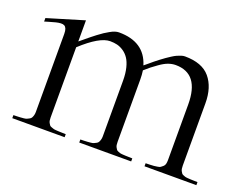

<svg xmlns="http://www.w3.org/2000/svg" viewBox="-86 -674 1067 838"><g transform="rotate(20 447.5 -255.5)"><path d="M186 -60.1Q186 -51.8 187 -45.7Q188 -39.6 190.9 -34.9Q193.8 -30.3 196 -26.9Q198.2 -23.4 204.3 -21.5Q210.4 -19.5 213.9 -18.1Q217.3 -16.6 226.1 -15.9Q234.9 -15.1 239.5 -15.1Q244.1 -15.1 255.6 -14.6Q267.1 -14.2 272.9 -14.2V0H29.8V-14.2Q34.7 -14.2 46.1 -14.6Q57.6 -15.1 62.5 -15.4Q67.4 -15.6 76.9 -16.6Q86.4 -17.6 90.6 -19.5Q94.7 -21.5 101.1 -24.7Q107.4 -27.8 110.1 -32.5Q112.8 -37.1 115 -44.2Q117.2 -51.3 117.2 -60.1V-422.9Q117.2 -438 113.8 -446.5Q110.4 -455.1 104 -458.5Q97.7 -461.9 87.6 -461.4Q77.6 -460.9 65.7 -458Q53.7 -455.1 37.6 -450.2Q23.4 -445.8 16.1 -443.8V-460L186 -511.2V-413.1Q189 -415.5 205.8 -429.4Q222.7 -443.4 229.2 -448.7Q235.8 -454.1 251.7 -466.3Q267.6 -478.5 276.9 -484.4Q286.1 -490.2 298.8 -497.6Q311.5 -504.9 321.5 -508.1Q331.5 -511.2 339.8 -511.2Q458.5 -511.2 488.8 -412.1Q492.2 -414.6 506.1 -426.3Q520 -438 526.1 -443.1Q532.2 -448.2 546.4 -459Q560.5 -469.7 568.6 -475.3Q576.7 -481 589.1 -489Q601.6 -497.1 610.4 -501Q619.1 -504.9 628.7 -508.1Q638.2 -511.2 646 -511.2Q726.1 -511.2 762.9 -467.5Q799.8 -423.8 799.8 -349.1V-60.1Q799.8 -51.8 800.8 -45.7Q801.8 -39.6 804.4 -34.9Q807.1 -30.3 809.3 -26.9Q811.5 -23.4 817.4 -21.2Q823.2 -19 826.4 -17.8Q829.6 -16.6 838.4 -15.9Q847.2 -15.1 851.6 -15.1Q856 -15.1 867.7 -14.6Q879.4 -14.2 884.8 -14.2V0H644V-14.2Q647.5 -14.2 662.4 -14.6Q677.2 -15.1 681.4 -15.6Q685.5 -16.1 696.5 -17.6Q707.5 -19 711.4 -22Q715.3 -24.9 721.2 -29.8Q727.1 -34.7 729 -42.2Q731 -49.8 731 -60.1V-318.8Q731 -461.9 621.1 -461.9Q604.5 -461.9 586.9 -455.6Q569.3 -449.2 548.3 -434.1Q527.3 -418.9 520.5 -413.6Q513.7 -408.2 494.1 -391.1Q497.1 -371.6 497.1 -349.1V-60.1Q497.1 -51.8 498 -45.7Q499 -39.6 501.7 -34.9Q504.4 -30.3 506.6 -26.9Q508.8 -23.4 514.6 -21.2Q520.5 -19 523.7 -17.8Q526.9 -16.6 535.6 -15.9Q544.4 -15.1 548.8 -15.1Q553.2 -15.1 564.9 -14.6Q576.7 -14.2 582 -14.2V0H340.8V-14.2Q345.7 -14.2 357.2 -14.6Q368.7 -15.1 373.5 -15.4Q378.4 -15.6 387.9 -16.6Q397.5 -17.6 401.6 -19.5Q405.8 -21.5 412.1 -24.7Q418.5 -27.8 421.1 -32.5Q423.8 -37.1 426 -44.2Q428.2 -51.3 428.2 -60.1V-318.8Q428.2 -352.1 421.9 -377.7Q415.5 -403.3 405 -418.9Q394.5 -434.6 379.6 -444.6Q364.7 -454.6 349.6 -458.3Q334.5 -461.9 316.9 -461.9Q268.1 -461.9 186 -386.2Z"/></g></svg>

Font: Ortica Linear Light
Style: Regular
Weight: 300
Designer: Benedetta Bovani
Foundry: Collletttivo
Version: Version 2.000;Glyphs 3.1.2 (3151)